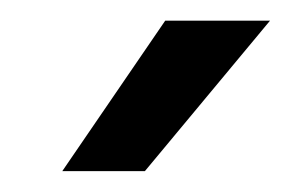

<svg xmlns="http://www.w3.org/2000/svg" viewBox="-20 -764 280 185"><path d="M40 -599.1H119.6L240.2 -744.1H139.2Z"/></svg>

Font: Guggenheim Sans Display
Style: Italic
Weight: 400
Italic angle: -7°
Designer: Modified by Tom Baber under direction of Pentagram Design 2023
Foundry: rsms
Version: Version 1.001;Glyphs 3.1.2 (3151)